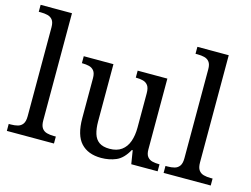

<svg xmlns="http://www.w3.org/2000/svg" viewBox="-103 -934 1461 1118"><g transform="rotate(15 627.5 -375.0)"><path d="M13 0V-42H26Q49 -42 67.5 -47Q86 -52 97 -67.5Q108 -83 108 -114V-650Q108 -680 96.5 -694.5Q85 -709 66.5 -713.5Q48 -718 26 -718H13V-760H202V-114Q202 -83 213 -67.5Q224 -52 243 -47Q262 -42 284 -42H297V0Z M583 10Q504 10 461 -36.5Q418 -83 418 -186V-426Q418 -456 406.5 -470.5Q395 -485 376.5 -489.5Q358 -494 336 -494H333V-536H512V-191Q512 -148 521.5 -117Q531 -86 554 -70Q577 -54 617 -54Q661 -54 689 -74.5Q717 -95 730 -131.5Q743 -168 743 -216V-422Q743 -454 732 -469Q721 -484 702.5 -489Q684 -494 661 -494H658V-536H837V-109Q837 -80 848.5 -65.5Q860 -51 878.5 -46.5Q897 -42 919 -42H922V0H763L750 -81H745Q714 -25 673 -7.5Q632 10 583 10Z M958 0V-42H971Q994 -42 1012.5 -47Q1031 -52 1042 -67.5Q1053 -83 1053 -114V-650Q1053 -680 1041.5 -694.5Q1030 -709 1011.5 -713.5Q993 -718 971 -718H958V-760H1147V-114Q1147 -83 1158 -67.5Q1169 -52 1188 -47Q1207 -42 1229 -42H1242V0Z"/></g></svg>

Font: Noto Serif Lao
Style: Regular
Weight: 400
Designer: Monotype Design Team
Foundry: Monotype Imaging Inc.
Version: Version 2.003